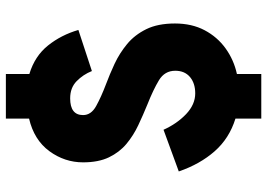

<svg xmlns="http://www.w3.org/2000/svg" viewBox="-148 -674 910 654"><g transform="rotate(-90 307.0 -347.0)"><path d="M230 88V0Q162.5 -21 118.8 -70.8Q75 -120.5 50 -193L192 -245Q212.5 -199.5 245.2 -168.2Q278 -137 316 -137Q350.5 -137 371.8 -155Q393 -173 393 -205Q393 -241 360.8 -260.5Q328.5 -280 278 -300Q242.5 -314.5 207.5 -331Q172.5 -347.5 144 -371.2Q115.5 -395 98.2 -430.8Q81 -466.5 81 -519Q81 -582 119.2 -634Q157.5 -686 230 -703V-782H382V-702Q443 -683.5 479 -638.5Q515 -593.5 532 -535L392 -489Q380 -519 357.5 -541Q335 -563 299 -563Q242 -563 242 -519Q242 -491.5 272.8 -474.5Q303.5 -457.5 347 -441Q380.5 -428.5 416.5 -411.8Q452.5 -395 483.8 -369.2Q515 -343.5 534.5 -304Q554 -264.5 554 -206Q554 -148.5 531 -105Q508 -61.5 469 -33.5Q430 -5.5 382 5V88Z"/></g></svg>

Font: Overpass Black
Style: Regular
Weight: 900
Designer: Delve Withrington, Dave Bailey, Thomas Jockin
Foundry: Delve Fonts LLC
Version: Version 4.000; ttfautohint (v1.8.3)